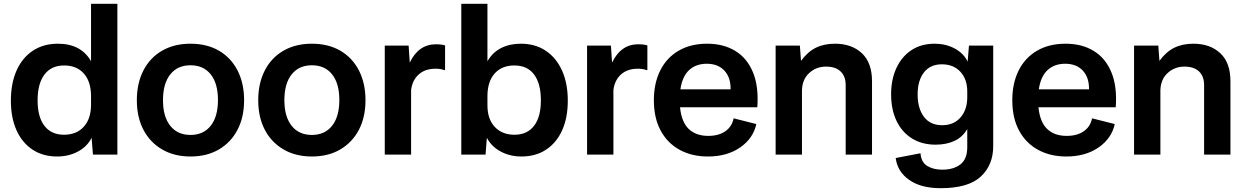

<svg xmlns="http://www.w3.org/2000/svg" viewBox="-20 -810 6530 1006"><path d="M37 -283Q37 -374 67 -441Q97 -508 152.5 -544.5Q208 -581 283 -581Q405 -581 457 -489V-790H595V0H467L460 -88Q437 -42 388.5 -16Q340 10 279 10Q205 10 150.5 -26Q96 -62 66.5 -127.5Q37 -193 37 -283ZM177 -284Q177 -197 213 -150.5Q249 -104 315 -104Q381 -104 419 -146Q457 -188 457 -262V-306Q457 -382 419.5 -424.5Q382 -467 316 -467Q249 -467 213 -419.5Q177 -372 177 -284Z M978 10Q893 10 829.5 -27Q766 -64 731.5 -130Q697 -196 697 -285Q697 -374 731.5 -441Q766 -508 829.5 -544.5Q893 -581 978 -581Q1064 -581 1127 -544.5Q1190 -508 1224.5 -441Q1259 -374 1259 -285Q1259 -196 1224.5 -130Q1190 -64 1127 -27Q1064 10 978 10ZM978 -103Q1046 -103 1084 -151Q1122 -199 1122 -286Q1122 -373 1084 -420.5Q1046 -468 978 -468Q910 -468 872 -420Q834 -372 834 -285Q834 -199 872 -151Q910 -103 978 -103Z M1614 10Q1529 10 1465.5 -27Q1402 -64 1367.5 -130Q1333 -196 1333 -285Q1333 -374 1367.5 -441Q1402 -508 1465.5 -544.5Q1529 -581 1614 -581Q1700 -581 1763 -544.5Q1826 -508 1860.5 -441Q1895 -374 1895 -285Q1895 -196 1860.5 -130Q1826 -64 1763 -27Q1700 10 1614 10ZM1614 -103Q1682 -103 1720 -151Q1758 -199 1758 -286Q1758 -373 1720 -420.5Q1682 -468 1614 -468Q1546 -468 1508 -420Q1470 -372 1470 -285Q1470 -199 1508 -151Q1546 -103 1614 -103Z M1996 0V-571H2121L2127 -482Q2173 -578 2264 -578Q2294 -578 2312 -572V-443H2306Q2289 -450 2262 -450Q2208 -450 2174.5 -420.5Q2141 -391 2134 -339V0Z M2397 0V-790H2534V-489Q2561 -536 2606 -558.5Q2651 -581 2709 -581Q2784 -581 2839 -544.5Q2894 -508 2924.5 -441Q2955 -374 2955 -283Q2955 -193 2925.5 -127.5Q2896 -62 2841.5 -26Q2787 10 2712 10Q2652 10 2603.5 -16Q2555 -42 2531 -88L2524 0ZM2534 -258Q2534 -186 2572.5 -145Q2611 -104 2676 -104Q2742 -104 2778 -150.5Q2814 -197 2814 -284Q2814 -372 2778.5 -419.5Q2743 -467 2675 -467Q2609 -467 2571.5 -424.5Q2534 -382 2534 -306Z M3056 0V-571H3181L3187 -482Q3233 -578 3324 -578Q3354 -578 3372 -572V-443H3366Q3349 -450 3322 -450Q3268 -450 3234.5 -420.5Q3201 -391 3194 -339V0Z M3689 10Q3606 10 3542 -24.5Q3478 -59 3442 -125Q3406 -191 3406 -285Q3406 -374 3439.5 -441Q3473 -508 3536 -544.5Q3599 -581 3685 -581Q3771 -581 3833 -543Q3895 -505 3925.5 -430.5Q3956 -356 3948 -248H3543Q3551 -170 3589 -134Q3627 -98 3691 -98Q3745 -98 3780 -122Q3815 -146 3824 -190L3943 -160Q3926 -84 3857.5 -37Q3789 10 3689 10ZM3683 -476Q3627 -476 3591 -443Q3555 -410 3545 -342H3808Q3809 -404 3775.5 -440Q3742 -476 3683 -476Z M4044 0V-571H4171L4177 -491Q4211 -538 4254 -559.5Q4297 -581 4355 -581Q4442 -581 4495.5 -531.5Q4549 -482 4549 -384V0H4411V-364Q4411 -410 4384.5 -435.5Q4358 -461 4308 -461Q4257 -461 4220.5 -428Q4184 -395 4182 -338V0Z M4909 176Q4805 176 4743.5 132.5Q4682 89 4673 18L4803 -7Q4807 41 4839 60Q4871 79 4917 79Q4977 79 5012.5 51Q5048 23 5048 -38V-134Q5023 -91 4980.5 -71.5Q4938 -52 4882 -52Q4811 -52 4758.5 -84.5Q4706 -117 4677.5 -176.5Q4649 -236 4649 -316Q4649 -394 4677 -454Q4705 -514 4756 -547.5Q4807 -581 4877 -581Q4935 -581 4982 -556Q5029 -531 5050 -487L5057 -571H5184V-44Q5184 55 5118.5 115.5Q5053 176 4909 176ZM4917 -154Q4977 -154 5012.5 -194.5Q5048 -235 5048 -300V-331Q5048 -395 5012 -434Q4976 -473 4915 -473Q4854 -473 4821 -430.5Q4788 -388 4788 -315Q4788 -242 4821 -198Q4854 -154 4917 -154Z M5567 10Q5484 10 5420 -24.5Q5356 -59 5320 -125Q5284 -191 5284 -285Q5284 -374 5317.5 -441Q5351 -508 5414 -544.5Q5477 -581 5563 -581Q5649 -581 5711 -543Q5773 -505 5803.5 -430.5Q5834 -356 5826 -248H5421Q5429 -170 5467 -134Q5505 -98 5569 -98Q5623 -98 5658 -122Q5693 -146 5702 -190L5821 -160Q5804 -84 5735.5 -37Q5667 10 5567 10ZM5561 -476Q5505 -476 5469 -443Q5433 -410 5423 -342H5686Q5687 -404 5653.5 -440Q5620 -476 5561 -476Z M5922 0V-571H6049L6055 -491Q6089 -538 6132 -559.5Q6175 -581 6233 -581Q6320 -581 6373.5 -531.5Q6427 -482 6427 -384V0H6289V-364Q6289 -410 6262.5 -435.5Q6236 -461 6186 -461Q6135 -461 6098.5 -428Q6062 -395 6060 -338V0Z"/></svg>

Font: BDO Grotesk DemiBold
Style: Regular
Weight: 600
Designer: Deni Anggara
Foundry: Lokal Container
Version: Version 2.000